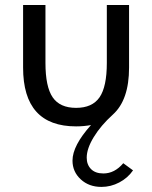

<svg xmlns="http://www.w3.org/2000/svg" viewBox="-20 -485 602 759"><path d="M71.3 -465.3H159.7V-236.3Q159.7 -142.1 188.2 -100.3Q216.8 -58.6 280.8 -58.6Q344.7 -58.6 373.5 -100.3Q402.3 -142.1 402.3 -236.3V-465.3H490.2V-217.8Q490.2 -89.8 426.3 -32.2Q378.4 11.2 350.6 56.9Q322.8 102.5 322.8 138.2Q322.8 166 339.8 183.3Q356.9 200.7 388.7 200.7Q433.1 200.7 467.3 160.2L505.9 188.5Q484.9 218.8 451.4 236.3Q418 253.9 380.9 253.9Q331.5 253.9 299.1 223.9Q266.6 193.8 266.6 149.9Q266.6 90.8 339.8 9.3Q311.5 14.6 280.8 14.6Q71.3 14.6 71.3 -217.8Z"/></svg>

Font: Spartan MB Med
Style: Regular
Weight: 500
Designer: Matt Bailey, Mirko Velimirovic
Foundry: Matt Bailey
Version: Version 1.005